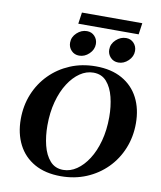

<svg xmlns="http://www.w3.org/2000/svg" viewBox="-104 -1067 972 1159"><g transform="rotate(10 382.0 -487.5)"><path d="M443 -680Q538 -680 604.5 -642.5Q671 -605 705.5 -538Q740 -471 740 -382Q740 -300 711 -228.5Q682 -157 629 -103.5Q576 -50 504.5 -20Q433 10 348 10Q253 10 186.5 -27.5Q120 -65 85.5 -132.5Q51 -200 51 -288Q51 -371 80 -442Q109 -513 162 -566.5Q215 -620 286.5 -650Q358 -680 443 -680ZM356 -30Q399 -30 438 -56.5Q477 -83 508 -131Q539 -179 557 -245.5Q575 -312 575 -392Q575 -457 561 -513.5Q547 -570 516.5 -605Q486 -640 435 -640Q392 -640 353 -613.5Q314 -587 283 -539Q252 -491 234 -424.5Q216 -358 216 -278Q216 -213 230 -156.5Q244 -100 275 -65Q306 -30 356 -30ZM331 -726Q302 -726 283 -746Q264 -766 264 -794Q264 -829 291.5 -854.5Q319 -880 353 -880Q382 -880 400.5 -860Q419 -840 419 -812Q419 -778 392 -752Q365 -726 331 -726ZM571 -726Q542 -726 523 -746Q504 -766 504 -794Q504 -829 531.5 -854.5Q559 -880 593 -880Q622 -880 640.5 -860Q659 -840 659 -812Q659 -778 632 -752Q605 -726 571 -726ZM303 -985H673L663 -915H293Z"/></g></svg>

Font: Brygada 1918
Style: Bold Italic
Weight: 700
Italic angle: -8°
Designer: Mateusz Machalski | Borys Kosmynka | Przemek Hoffer
Foundry: NIEPODLEGLA 2018
Version: Version 3.006